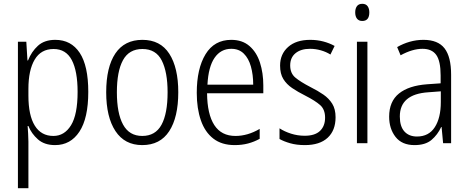

<svg xmlns="http://www.w3.org/2000/svg" viewBox="-20 -751 2457 1007"><path d="M270 -542Q353 -542 398 -474Q443 -406 443 -269Q443 -131 396.5 -60.5Q350 10 269 10Q213 10 179 -20Q145 -50 129 -90H125Q126 -72 127.5 -50.5Q129 -29 129 -8V236H74V-532H118L124 -434H127Q145 -480 179 -511Q213 -542 270 -542ZM261 -494Q195 -494 162 -438.5Q129 -383 129 -285V-249Q129 -146 162.5 -92Q196 -38 260 -38Q318 -38 352.5 -94Q387 -150 387 -269Q387 -378 356.5 -436Q326 -494 261 -494Z M915 -267Q915 -136 867.5 -63Q820 10 726 10Q634 10 585.5 -63.5Q537 -137 537 -267Q537 -399 585 -470.5Q633 -542 727 -542Q821 -542 868 -469Q915 -396 915 -267ZM593 -267Q593 -157 625.5 -97.5Q658 -38 726 -38Q795 -38 827 -96.5Q859 -155 859 -267Q859 -373 828.5 -433.5Q798 -494 727 -494Q657 -494 625 -435.5Q593 -377 593 -267Z M1193 -542Q1251 -542 1288.5 -509.5Q1326 -477 1343.5 -422.5Q1361 -368 1361 -303V-262H1066Q1067 -152 1104 -95Q1141 -38 1215 -38Q1279 -38 1342 -75V-23Q1313 -7 1281 1.5Q1249 10 1211 10Q1143 10 1099 -24Q1055 -58 1033.5 -120Q1012 -182 1012 -264Q1012 -391 1058 -466.5Q1104 -542 1193 -542ZM1193 -495Q1138 -495 1105.5 -448Q1073 -401 1068 -307H1308Q1308 -359 1296 -402Q1284 -445 1258.5 -470Q1233 -495 1193 -495Z M1740 -136Q1740 -67 1698.5 -28.5Q1657 10 1579 10Q1536 10 1502.5 0.5Q1469 -9 1446 -22V-78Q1472 -61 1506.5 -50Q1541 -39 1578 -39Q1632 -39 1658.5 -64.5Q1685 -90 1685 -134Q1685 -177 1659 -200Q1633 -223 1580 -250Q1542 -269 1512.5 -289Q1483 -309 1466 -336.5Q1449 -364 1449 -407Q1449 -467 1491 -504.5Q1533 -542 1607 -542Q1643 -542 1675.5 -533.5Q1708 -525 1735 -510L1713 -465Q1691 -479 1663 -487Q1635 -495 1606 -495Q1558 -495 1530 -472Q1502 -449 1502 -408Q1502 -367 1528.5 -344.5Q1555 -322 1609 -294Q1647 -275 1676 -255Q1705 -235 1722.5 -207Q1740 -179 1740 -136Z M1880 -731Q1899 -731 1908 -718.5Q1917 -706 1917 -686Q1917 -641 1880 -641Q1862 -641 1852.5 -653Q1843 -665 1843 -686Q1843 -706 1852 -718.5Q1861 -731 1880 -731ZM1907 -532V0H1852V-532Z M2201 -542Q2277 -542 2311.5 -497.5Q2346 -453 2346 -359V0H2304L2296 -85H2294Q2275 -44 2243 -17Q2211 10 2154 10Q2088 10 2054.5 -33Q2021 -76 2021 -139Q2021 -219 2072.5 -260.5Q2124 -302 2220 -309L2291 -314V-355Q2291 -431 2268 -463Q2245 -495 2196 -495Q2143 -495 2081 -461L2063 -504Q2094 -522 2129 -532Q2164 -542 2201 -542ZM2226 -267Q2077 -257 2077 -140Q2077 -88 2101 -61.5Q2125 -35 2167 -35Q2229 -35 2260.5 -84Q2292 -133 2292 -216V-272Z"/></svg>

Font: Noto Sans Condensed Light
Style: Regular
Weight: 300
Width: 3
Designer: Monotype Design Team
Foundry: Monotype Imaging Inc.
Version: Version 2.013; ttfautohint (v1.8.4.7-5d5b)